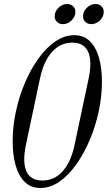

<svg xmlns="http://www.w3.org/2000/svg" viewBox="-20 -925 540 955"><path d="M181 10Q133 10 102.5 -20.5Q72 -51 57.5 -103.5Q43 -156 43 -222Q43 -295 59 -370Q75 -445 104 -513Q133 -581 171.5 -634.5Q210 -688 255.5 -719Q301 -750 349 -750Q397 -750 427.5 -719.5Q458 -689 472.5 -637Q487 -585 487 -519Q487 -446 471 -371Q455 -296 426 -228Q397 -160 358.5 -106Q320 -52 275 -21Q230 10 181 10ZM191 -27Q250 -27 291.5 -73Q333 -119 351 -205L421 -535Q439 -621 418.5 -667Q398 -713 339 -713Q281 -713 239 -667Q197 -621 179 -535L109 -205Q91 -119 111.5 -73Q132 -27 191 -27ZM434 -805Q416 -805 404.5 -816Q393 -827 393 -844Q393 -868 412 -886.5Q431 -905 455 -905Q473 -905 484.5 -894Q496 -883 496 -866Q496 -842 477 -823.5Q458 -805 434 -805ZM293 -805Q275 -805 263.5 -816Q252 -827 252 -844Q252 -868 271 -886.5Q290 -905 314 -905Q332 -905 343.5 -894Q355 -883 355 -866Q355 -842 336 -823.5Q317 -805 293 -805Z"/></svg>

Font: Xanh Mono
Style: Italic
Weight: 400
Italic angle: -12°
Monospace: yes
Designer: Lam Bao, Duy Dao
Foundry: Yellow Type Foundry
Version: Version 3.101; ttfautohint (v1.8.3)